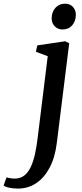

<svg xmlns="http://www.w3.org/2000/svg" viewBox="-141 -794 457 1068"><path d="M175 1Q165 82.5 134.8 139.2Q104.5 196 59.5 225.5Q14.5 255 -41.5 255Q-67 255 -89.5 250.2Q-112 245.5 -121 237.5L-104.5 192.5Q-97.5 195 -84.2 197.2Q-71 199.5 -60 199.5Q-27.5 199.5 -5.2 181.8Q17 164 31.2 132.5Q45.5 101 54.2 60Q63 19 68.5 -27.5L124.5 -481.5L58.5 -506L66.5 -541.5L221.5 -564.5L244 -553.5ZM207 -630Q180.5 -630 163 -648.2Q145.5 -666.5 146.5 -695Q147.5 -729 168 -751.2Q188.5 -773.5 220.5 -773.5Q248.5 -773.5 264.8 -755.5Q281 -737.5 281 -711.5Q280.5 -676 260.5 -653Q240.5 -630 207 -630Z"/></svg>

Font: Merriweather 24pt Medium
Style: Italic
Weight: 500
Italic angle: -7.8°
Version: Version 2.101